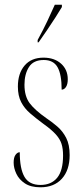

<svg xmlns="http://www.w3.org/2000/svg" viewBox="-20 -786 355 816"><path d="M152 10Q111 10 86 -6.5Q61 -23 49.5 -47.5Q38 -72 38 -95Q38 -117 46 -128Q54 -139 64 -139Q64 -69 84 -34.5Q104 0 152 0Q198 0 223 -30.5Q248 -61 248 -125Q248 -154 241.5 -174.5Q235 -195 217 -215Q199 -235 164 -260Q133 -283 108.5 -304Q84 -325 70 -352Q56 -379 56 -418Q56 -474 84.5 -507.5Q113 -541 165 -541Q211 -541 239.5 -515.5Q268 -490 268 -449Q268 -428 260.5 -416.5Q253 -405 242 -405Q242 -470 224.5 -500.5Q207 -531 166 -531Q122 -531 103 -501Q84 -471 84 -426Q84 -377 106 -347.5Q128 -318 178 -283Q202 -267 224.5 -247.5Q247 -228 261.5 -199.5Q276 -171 276 -127Q276 -63 243 -26.5Q210 10 152 10ZM140 -616Q164 -660 181 -696Q198 -732 213 -766H243V-756Q233 -739 216 -712.5Q199 -686 180 -658Q161 -630 144 -606H140Z"/></svg>

Font: Noto Serif Display ExtraCondensed Thin
Style: Regular
Weight: 100
Width: 2
Designer: Monotype Design Team
Foundry: Monotype Imaging Inc.
Version: Version 2.009